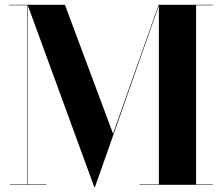

<svg xmlns="http://www.w3.org/2000/svg" viewBox="-20 -770 923 800"><path d="M373 10 95 -750H250.5L451 -213L641 -750H643L375.5 10ZM96 -750V-2H173.5V0H21.5V-2H94V-748H17V-750ZM867 -750V-748H797V-2H867V0H561.5V-2H642V-750Z"/></svg>

Font: Bodoni Moda 96pt
Style: Bold
Weight: 700
Version: Version 2.005